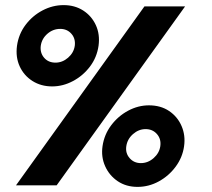

<svg xmlns="http://www.w3.org/2000/svg" viewBox="-20 -725 829 751"><path d="M184 -387Q140.5 -387 107 -408.2Q73.5 -429.5 57 -465.5Q40.5 -501.5 46.5 -546Q53 -592 80.2 -628Q107.5 -664 146.8 -684.5Q186 -705 229 -705Q272.5 -705 305.5 -683.8Q338.5 -662.5 355 -626.5Q371.5 -590.5 365.5 -546Q359 -500.5 331.8 -464.5Q304.5 -428.5 265.2 -407.8Q226 -387 184 -387ZM42.5 0 545 -700H704L201.5 0ZM197 -480Q224 -480 246.2 -499.2Q268.5 -518.5 272.5 -546Q276 -574 259.2 -593Q242.5 -612 215.5 -612Q187.5 -612 165.5 -593Q143.5 -574 139.5 -546Q136 -518.5 152.5 -499.2Q169 -480 197 -480ZM518 6Q473.5 6 440.5 -16.2Q407.5 -38.5 391.2 -75Q375 -111.5 381 -153Q387.5 -198.5 414.8 -234.8Q442 -271 481.2 -292Q520.5 -313 562.5 -313Q608.5 -313 641.5 -290.8Q674.5 -268.5 690.2 -232Q706 -195.5 700 -153Q694 -109.5 667.2 -73.2Q640.5 -37 601.2 -15.5Q562 6 518 6ZM531 -87Q558.5 -87 580.8 -106.5Q603 -126 607 -153Q611 -181 594 -200.5Q577 -220 549.5 -220Q522.5 -220 500.2 -200.5Q478 -181 474 -153Q470 -126 487 -106.5Q504 -87 531 -87Z"/></svg>

Font: Urbanist ExtraBold
Style: Italic
Weight: 800
Italic angle: -8°
Designer: Corey Hu
Foundry: Corey Hu
Version: Version 1.321; ttfautohint (v1.8.4.7-5d5b)